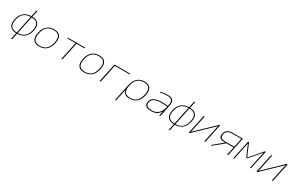

<svg xmlns="http://www.w3.org/2000/svg" viewBox="237 -2453 6750 4428"><g transform="rotate(30 3612.0 -239.5)"><path d="M97 -256 95 -244C62 -89 123 4 286 9L250 179H276L312 9C476 4 577 -89 610 -244L612 -256C645 -411 584 -504 422 -509L458 -679H432L396 -509C231 -504 130 -411 97 -256ZM119 -246 121 -254C152 -402 237 -482 391 -487L291 -13C138 -18 88 -98 119 -246ZM317 -13 417 -487C570 -483 619 -402 588 -254L586 -246C555 -98 471 -17 317 -13Z M719 -256 717 -244C683 -85 741 9 899 9C1055 9 1153 -85 1187 -244L1189 -256C1223 -415 1165 -509 1009 -509C851 -509 753 -415 719 -256ZM742 -246 744 -254C776 -406 859 -487 1005 -487C1149 -487 1196 -406 1164 -254L1162 -246C1130 -94 1048 -13 904 -13C758 -13 710 -94 742 -246Z M1487 0H1513L1615 -478H1830L1834 -500H1378L1374 -478H1589Z M1919 -256 1917 -244C1883 -85 1941 9 2099 9C2255 9 2353 -85 2387 -244L2389 -256C2423 -415 2365 -509 2209 -509C2051 -509 1953 -415 1919 -256ZM1942 -246 1944 -254C1976 -406 2059 -487 2205 -487C2349 -487 2396 -406 2364 -254L2362 -246C2330 -94 2248 -13 2104 -13C1958 -13 1910 -94 1942 -246Z M2507 0H2534L2636 -478H3033L3037 -500H2613L2610 -482Z M3590 -244 3592 -256C3626 -415 3568 -509 3415 -509C3260 -509 3163 -415 3129 -256L3032 200H3057L3124 -112H3127C3145 -31 3204 9 3304 9C3458 9 3556 -85 3590 -244ZM3152 -246 3154 -254C3186 -405 3267 -487 3411 -487C3553 -487 3598 -405 3566 -254L3564 -246C3532 -95 3452 -13 3310 -13C3166 -13 3120 -95 3152 -246Z M4033 -509C3969 -509 3898 -501 3841 -486L3837 -464C3899 -480 3968 -487 4023 -487C4140 -487 4189 -447 4161 -313L4156 -291C4088 -297 4040 -299 4013 -299C3819 -299 3730 -247 3708 -144C3687 -49 3740 9 3877 9C3988 9 4059 -28 4117 -114H4118L4094 0H4121L4187 -310C4218 -454 4163 -509 4033 -509ZM3733 -142C3754 -238 3839 -277 4008 -277C4042 -277 4099 -274 4151 -269L4146 -245C4113 -91 4016 -13 3885 -13C3757 -13 3717 -68 3733 -142Z M4297 -256 4295 -244C4262 -89 4323 4 4486 9L4450 179H4476L4512 9C4676 4 4777 -89 4810 -244L4812 -256C4845 -411 4784 -504 4622 -509L4658 -679H4632L4596 -509C4431 -504 4330 -411 4297 -256ZM4319 -246 4321 -254C4352 -402 4437 -482 4591 -487L4491 -13C4338 -18 4288 -98 4319 -246ZM4517 -13 4617 -487C4770 -483 4819 -402 4788 -254L4786 -246C4755 -98 4671 -17 4517 -13Z M4882 0H4908L5390 -462L5292 0H5318L5424 -500H5398L4916 -38L5014 -500H4988Z M6034 -500H5772C5651 -500 5580 -453 5560 -358C5540 -264 5591 -217 5712 -217H5723L5459 0H5493L5758 -217H5948L5902 0H5928ZM5586 -359C5603 -439 5663 -478 5766 -478H6004L5953 -240H5715C5612 -240 5569 -279 5586 -359Z M6171 -500 6065 0H6090L6188 -462L6312 -174C6321 -153 6346 -153 6363 -174L6608 -462L6510 0H6535L6641 -500H6616L6352 -189C6344 -180 6334 -179 6329 -189L6196 -500Z M6682 0H6708L7190 -462L7092 0H7118L7224 -500H7198L6716 -38L6814 -500H6788Z"/></g></svg>

Font: LT Wave Mono Thin
Style: Italic
Weight: 100
Designer: Daniel Lyons
Version: Version 2.5 (Glyphs App)